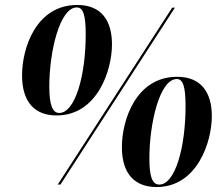

<svg xmlns="http://www.w3.org/2000/svg" viewBox="-20 -745 905 775"><path d="M208 -279C373 -279 432 -461 432 -566C432 -662 389 -725 292 -725C125 -725 69 -550 69 -441C69 -330 123 -279 208 -279ZM219 -289C191 -289 179 -324 179 -396C179 -536 221 -715 290 -715C315 -715 326 -686 326 -606C326 -439 283 -289 219 -289ZM213 0H224L686 -714H675ZM612 10C776 10 835 -172 835 -276C835 -372 792 -435 695 -435C529 -435 472 -261 472 -151C472 -40 527 10 612 10ZM623 0C593 0 583 -36 583 -106C583 -246 624 -426 694 -426C718 -426 729 -397 729 -317C729 -150 687 0 623 0Z"/></svg>

Font: Noto Serif Display SemiCondensed ExtraBold
Style: Italic
Weight: 800
Width: 4
Italic angle: -12°
Designer: Monotype Design Team
Foundry: Monotype Imaging Inc.
Version: Version 2.009